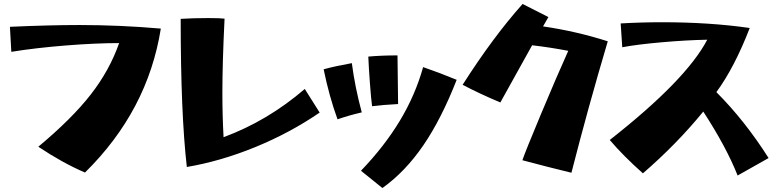

<svg xmlns="http://www.w3.org/2000/svg" viewBox="-20 -827 3921 967"><path d="M173 -88Q343 -230 437.5 -351.5Q532 -473 580 -610Q463 -610 312 -598Q161 -586 37 -566L30 -692Q230 -701 381 -701Q583 -701 790 -683Q724 -269 408 42Q294 -7 173 -88Z M890 -732Q951 -736 1029 -736Q1089 -736 1111 -733Q1100 -510 1100 -359Q1100 -243 1106 -136Q1328 -218 1515 -379L1590 -260Q1441 -158 1266.5 -86.5Q1092 -15 921 14Q890 -255 890 -732Z M2111 -489Q2193 -461 2280 -425Q2203 -228 2112 -95Q2021 38 1906 120L1798 33Q1917 -91 1994.5 -220Q2072 -349 2111 -489ZM1610 -478Q1668 -494 1752 -509Q1768 -387 1802 -261Q1737 -246 1680 -226Q1638 -341 1610 -478ZM1835 -542Q1901 -548 1982 -548L1985 -303Q1909 -299 1854 -292Q1849 -328 1843 -409Q1837 -490 1835 -542Z M2611 -20Q2625 -62 2704 -251Q2783 -440 2842 -571Q2754 -588 2660 -599L2500 -311Q2393 -356 2310 -400Q2463 -640 2612 -807L2742 -741L2715 -694Q2881 -670 3041 -619Q2941 -282 2858 43Q2742 15 2611 -20Z M3522 -265Q3388 -101 3218 46Q3118 -43 3051 -122Q3436 -424 3542 -627Q3437 -625 3312 -614Q3187 -603 3114 -589L3106 -709Q3210 -715 3314 -715Q3555 -715 3756 -686Q3679 -487 3588 -363Q3731 -220 3851 -31L3695 57Q3638 -87 3522 -265Z"/></svg>

Font: Otomanopee One
Style: Regular
Weight: 400
Designer: Das Ende der Wildnis
Foundry: Gutenberg Labo
Version: Version 3.005